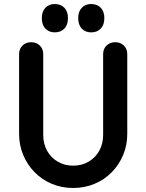

<svg xmlns="http://www.w3.org/2000/svg" viewBox="-20 -920 727 955"><path d="M344 15Q287 15 238 -5.5Q189 -26 152.5 -63Q116 -100 95.5 -149Q75 -198 75 -254V-651Q75 -677 92 -693.5Q109 -710 135 -710Q161 -710 178 -693.5Q195 -677 195 -651V-249Q195 -205 214 -170.5Q233 -136 267 -116Q301 -96 344 -96Q387 -96 421 -116Q455 -136 474 -170.5Q493 -205 493 -249V-651Q493 -677 510 -693.5Q527 -710 553 -710Q579 -710 596 -693.5Q613 -677 613 -651V-254Q613 -198 592.5 -149Q572 -100 535.5 -63Q499 -26 450 -5.5Q401 15 344 15ZM252 -759Q224 -759 206 -777.5Q188 -796 188 -830Q188 -863 206 -881.5Q224 -900 252 -900Q282 -900 300 -881.5Q318 -863 318 -830Q318 -796 300 -777.5Q282 -759 252 -759ZM433 -759Q405 -759 387 -777.5Q369 -796 369 -830Q369 -863 387 -881.5Q405 -900 433 -900Q463 -900 481 -881.5Q499 -863 499 -830Q499 -796 481 -777.5Q463 -759 433 -759Z"/></svg>

Font: National Park SemiBold
Style: Regular
Weight: 600
Designer: Andrea Herstowski, Ben Hoepner
Version: Version 1.009